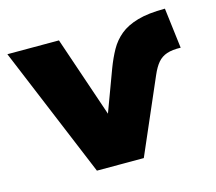

<svg xmlns="http://www.w3.org/2000/svg" viewBox="-87 -613 800 712"><g transform="rotate(-15 312.5 -257.5)"><path d="M202 0 -7 -503H191L299 -185H293L355 -352Q369 -389 385.5 -418.5Q402 -448 428 -469.5Q454 -491 495.5 -503Q537 -515 601 -515L620 -360Q588 -361 567 -354Q546 -347 532 -330.5Q518 -314 506 -286L382 0Z"/></g></svg>

Font: Nunito Sans 8pt Black
Style: Regular
Weight: 900
Version: Version 3.101;gftools[0.9.27]